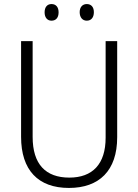

<svg xmlns="http://www.w3.org/2000/svg" viewBox="-20 -968 682 947"><path d="M200 -907C200 -882 213 -866 234 -866C256 -866 269 -881 269 -907C269 -933 256 -948 234 -948C213 -948 200 -933 200 -907ZM373 -908C373 -882 387 -866 408 -866C430 -866 443 -882 443 -908C443 -933 430 -948 408 -948C387 -948 373 -933 373 -908ZM558 -291V-765H501V-289C501 -158 436 -92 322 -92C205 -92 141 -158 141 -293V-765H84V-293C84 -129 168 -41 320 -41C469 -41 558 -126 558 -291Z"/></svg>

Font: Noto Sans Tamil UI SemiCondensed Light
Style: Regular
Weight: 300
Width: 4
Designer: Jelle Bosma - Monotype Design Team
Foundry: Monotype Imaging Inc.
Version: Version 2.004